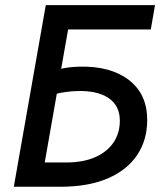

<svg xmlns="http://www.w3.org/2000/svg" viewBox="-20 -713 626 733"><path d="M32.7 0 58.6 -92.8H233.4Q297.4 -92.8 343 -112.8Q388.7 -132.8 413.1 -168.7Q437.5 -204.6 437.5 -252Q437.5 -311 392.8 -339.8Q348.1 -368.7 269.5 -365.2Q229 -363.3 195.8 -355.2Q162.6 -347.2 125.5 -335L140.6 -426.8Q176.8 -440.9 208.5 -449.2Q240.2 -457.5 283.2 -458.5Q401.9 -461.4 471.9 -407.7Q542 -354 542 -254.9Q542 -178.2 503.4 -120.8Q464.8 -63.5 390.9 -31.7Q316.9 0 210.4 0ZM32.7 0 154.8 -693.4H256.3L139.2 -26.9ZM138.7 -600.6 154.8 -693.4H571.8L555.7 -600.6Z"/></svg>

Font: Cascadia Mono NF
Style: Italic
Weight: 400
Italic angle: -10°
Monospace: yes
Designer: Aaron Bell
Foundry: Saja Typeworks
Version: Version 2404.023